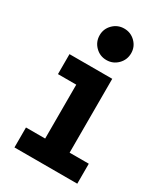

<svg xmlns="http://www.w3.org/2000/svg" viewBox="-180 -792 752 870"><g transform="rotate(30 196.0 -357.5)"><path d="M43.9 0V-104.4H144.2V-386.3H48.5V-490.8H272.2V-104.4H372.5V0ZM206.2 -551Q172.1 -551 148 -575.1Q123.9 -599.3 123.9 -633.9Q123.9 -667.5 148 -691.5Q172.1 -715.4 206.2 -715.4Q240.3 -715.4 264.5 -691.5Q288.6 -667.5 288.6 -633.9Q288.6 -599.3 264.5 -575.1Q240.3 -551 206.2 -551Z"/></g></svg>

Font: Anaheim
Style: Regular
Weight: 400
Designer: Vernon Adams
Foundry: Vernon Adams
Version: Version 2.001